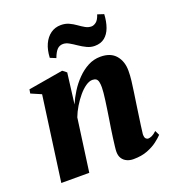

<svg xmlns="http://www.w3.org/2000/svg" viewBox="-137 -845 857 958"><g transform="rotate(-20 291.5 -365.5)"><path d="M224 -345.5Q237 -376.5 256.8 -408Q276.5 -439.5 302.8 -466.2Q329 -493 359.8 -509.2Q390.5 -525.5 426 -525.5Q480 -525.5 507.2 -493.8Q534.5 -462 534.5 -412Q534.5 -386.5 531.2 -358.8Q528 -331 523.5 -302Q519 -273 515 -244.5Q511.5 -218.5 507 -189Q502.5 -159.5 499 -133Q495.5 -106.5 493.5 -89.5Q493.5 -72 499.2 -66Q505 -60 512 -60Q520.5 -60 532 -65.2Q543.5 -70.5 557 -83.5L569 -59Q557.5 -46.5 536 -30Q514.5 -13.5 482.8 -1Q451 11.5 407.5 11.5Q389 11.5 373.5 4.5Q358 -2.5 348.8 -16.5Q339.5 -30.5 339.5 -52.5Q339.5 -62 341.8 -81Q344 -100 347.2 -124Q350.5 -148 354.2 -173Q358 -198 361.5 -219Q365 -243.5 368.8 -267Q372.5 -290.5 375.2 -311.8Q378 -333 379.8 -350.5Q381.5 -368 381.5 -379.5Q381.5 -397 378.8 -408.5Q376 -420 369 -425.2Q362 -430.5 349 -430.5Q332.5 -430.5 313.2 -417.2Q294 -404 275.5 -382Q257 -360 241 -333.5Q225 -307 215 -280.5L176.5 0H28L89.5 -449L35 -472.5L38.5 -493.5L223.5 -525L244.5 -508.5ZM187.5 -606.5Q189.5 -648 203.2 -678Q217 -708 240.5 -724.8Q264 -741.5 295 -741.5Q318.5 -741.5 337.5 -732.8Q356.5 -724 372.8 -712.2Q389 -700.5 404.8 -691.5Q420.5 -682.5 437 -682.5Q449 -682.5 462 -692.2Q475 -702 484 -729.5L517.5 -718.5Q515.5 -679.5 504.5 -649.2Q493.5 -619 472.5 -602.2Q451.5 -585.5 419.5 -585.5Q398.5 -585.5 378.5 -595Q358.5 -604.5 340 -617.2Q321.5 -630 304.8 -639.5Q288 -649 273 -649Q254 -649 241.5 -636.2Q229 -623.5 218 -594Z"/></g></svg>

Font: Merriweather 120pt ExtraBold
Style: Italic
Weight: 800
Italic angle: -7.8°
Version: Version 2.101